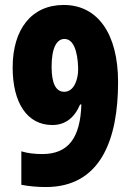

<svg xmlns="http://www.w3.org/2000/svg" viewBox="-20 -744 530 774"><path d="M456 -413C456 -609 373 -724 237 -724C107 -724 31 -626 31 -472C31 -330 89 -240 191 -240C243 -240 280 -269 303 -323H308C304 -188 255 -123 151 -123C120 -123 92 -126 66 -134V1C97 7 131 10 165 10C386 10 456 -182 456 -413ZM240 -587C289 -587 295 -498 295 -463C295 -427 280 -374 239 -374C205 -374 188 -408 188 -475C188 -552 209 -587 240 -587Z"/></svg>

Font: Noto Sans Bengali ExtraCondensed ExtraBold
Style: Regular
Weight: 800
Width: 2
Designer: Joana Ranito - Universal Thirst; Jelle Bosma - Monotype Design Team
Foundry: Universal Thirst ehf.
Version: Version 3.000